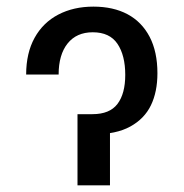

<svg xmlns="http://www.w3.org/2000/svg" viewBox="-20 -557 552 577"><path d="M260.7 -537.1Q320.3 -537.1 363.3 -514.2Q406.2 -491.2 429.7 -446.3Q453.1 -401.4 453.1 -336.9Q453.1 -281.2 433.6 -240.7Q414.1 -200.2 371.6 -176.8Q329.1 -153.3 260.7 -153.3H236.3V-213.9H257.8Q309.6 -213.9 333 -244.6Q356.4 -275.4 356.4 -332Q356.4 -390.6 333 -425.3Q309.6 -460 258.8 -460Q210 -460 183.1 -426.3Q156.2 -392.6 156.2 -333H58.6Q58.6 -397.5 84 -443.4Q109.4 -489.3 155.3 -513.2Q201.2 -537.1 260.7 -537.1ZM310.5 -213.9V0H212.9V-213.9Z"/></svg>

Font: Pretendard Std Variable
Style: Regular
Weight: 400
Designer: Base glyphs from Inter by Rasmus Andersson; Hangeul glyphs from Noto Sans CJK(Source Han Sans) by Jang Soo-young and Kan
Foundry: Kil Hyung-jin
Version: Version 1.309;Glyphs 3.2 (3225)